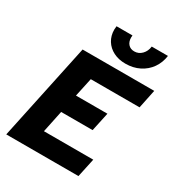

<svg xmlns="http://www.w3.org/2000/svg" viewBox="-214 -1065 1108 1200"><g transform="rotate(30 339.5 -465.0)"><path d="M162 -698H679L651 -563H299L270 -428H497L468 -293H241L208 -135H564L535 0H14ZM271 -905Q271 -912 273 -930H388Q387 -925 387 -915Q387 -885 403 -867Q419 -849 447 -849Q478 -849 500.5 -872Q523 -895 527 -930H644Q637 -879 609.5 -839.5Q582 -800 537.5 -777.5Q493 -755 437 -755Q388 -755 350.5 -774Q313 -793 292 -827Q271 -861 271 -905Z"/></g></svg>

Font: Azeret Mono
Style: Bold Italic
Weight: 700
Italic angle: -12°
Designer: Martin Vácha
Foundry: Displaay
Version: Version 1.000; Glyphs 3.0.3, build 3074